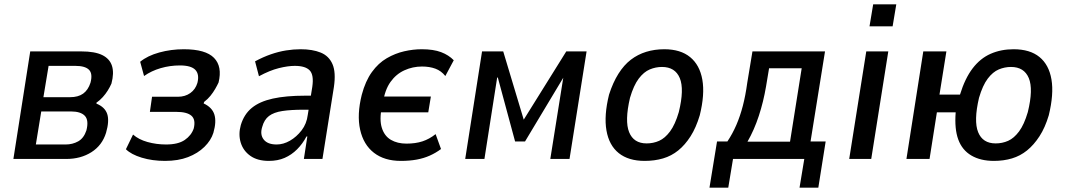

<svg xmlns="http://www.w3.org/2000/svg" viewBox="-20 -736 4939 889"><path d="M42 0 120 -498H356Q419 -498 453.5 -481Q488 -464 498.5 -431Q509 -398 496 -349Q489 -333 479 -317Q469 -301 456 -286.5Q443 -272 426 -260L427 -256Q466 -240 476.5 -208Q487 -176 471 -121Q453 -63 403.5 -31.5Q354 0 287 0ZM146 -67H284Q316 -67 342 -81.5Q368 -96 380 -132Q392 -179 373 -199.5Q354 -220 308 -220H171ZM181 -286H304Q342 -286 365 -302.5Q388 -319 399 -353Q410 -395 392 -413Q374 -431 329 -431H205Z M744 9Q685 9 636 -6Q587 -21 563 -45L596 -113Q622 -90 663 -78.5Q704 -67 749 -67Q805 -67 835.5 -88Q866 -109 877 -141Q887 -182 866.5 -200Q846 -218 797 -218H674L684 -288H804Q837 -288 861 -305Q885 -322 894 -352Q904 -392 884.5 -412.5Q865 -433 813 -433Q767 -433 724 -420.5Q681 -408 647 -384L629 -450Q663 -478 717.5 -493Q772 -508 831 -508Q932 -508 971 -468Q1010 -428 992 -354Q986 -341 976.5 -324.5Q967 -308 954.5 -292.5Q942 -277 925 -264L923 -257Q962 -239 972.5 -206Q983 -173 968 -121Q957 -86 926.5 -56Q896 -26 850.5 -8.5Q805 9 744 9Z M1225 9Q1172 9 1139 -14.5Q1106 -38 1094.5 -76Q1083 -114 1095 -157Q1110 -207 1146 -236.5Q1182 -266 1243 -279.5Q1304 -293 1393 -293H1436L1427 -228H1385Q1327 -228 1287.5 -222Q1248 -216 1225.5 -199Q1203 -182 1194 -148Q1183 -113 1201 -90Q1219 -67 1261 -67Q1292 -67 1322.5 -84.5Q1353 -102 1376.5 -132.5Q1400 -163 1405 -204L1426 -334Q1434 -389 1414 -410Q1394 -431 1345 -431Q1313 -431 1271 -420.5Q1229 -410 1179 -383L1161 -452Q1198 -472 1234 -484.5Q1270 -497 1304.5 -502.5Q1339 -508 1372 -508Q1427 -508 1465 -492.5Q1503 -477 1519.5 -439Q1536 -401 1526 -333L1473 0H1387L1403 -104H1399Q1381 -70 1355.5 -44.5Q1330 -19 1298 -5Q1266 9 1225 9Z M1836 9Q1760 9 1711.5 -28.5Q1663 -66 1647.5 -135.5Q1632 -205 1655 -297Q1672 -361 1702 -402.5Q1732 -444 1771 -466.5Q1810 -489 1851.5 -498.5Q1893 -508 1933 -508Q1987 -508 2022.5 -494.5Q2058 -481 2081 -457L2042 -384Q2023 -408 1996 -418Q1969 -428 1934 -428Q1891 -428 1852.5 -410.5Q1814 -393 1788 -356.5Q1762 -320 1753 -260L1750 -289H1975L1963 -216H1738L1748 -241Q1736 -182 1748 -144Q1760 -106 1790 -88.5Q1820 -71 1862 -71Q1904 -71 1936 -81.5Q1968 -92 1997 -115L2022 -46Q1998 -28 1970 -15.5Q1942 -3 1909 3Q1876 9 1836 9Z M2134 0 2212 -498H2310L2405 -182L2602 -498H2696L2617 0H2528L2588 -376L2411 -81H2365L2285 -377H2282L2223 0Z M2965 9Q2890 9 2845 -27Q2800 -63 2788 -132Q2776 -201 2800 -298Q2818 -354 2843.5 -394.5Q2869 -435 2901 -459.5Q2933 -484 2972 -496Q3011 -508 3056 -508Q3131 -508 3175.5 -471.5Q3220 -435 3232 -367Q3244 -299 3220 -202Q3203 -145 3177.5 -105Q3152 -65 3120.5 -39.5Q3089 -14 3050 -2.5Q3011 9 2965 9ZM2974 -72Q3005 -72 3032 -84Q3059 -96 3082.5 -127.5Q3106 -159 3123 -217Q3149 -323 3127.5 -374.5Q3106 -426 3045 -426Q3016 -426 2988.5 -414.5Q2961 -403 2937.5 -372Q2914 -341 2897 -283Q2872 -176 2893 -124Q2914 -72 2974 -72Z M3265 133 3300 -81H3348Q3372 -117 3389.5 -157.5Q3407 -198 3419.5 -246Q3432 -294 3440 -353L3464 -498H3800L3733 -81H3803L3769 133H3682L3704 0H3374L3352 133ZM3441 -80H3638L3692 -420H3541L3527 -336Q3515 -265 3493.5 -199.5Q3472 -134 3441 -80Z M4006 -614 4023 -716H4130L4113 -614ZM3912 0 3991 -498H4093L4014 0Z M4582 9Q4520 9 4477.5 -16Q4435 -41 4417 -90Q4399 -139 4405 -216H4318L4284 0H4177L4255 -498H4362L4330 -298H4425Q4448 -373 4483.5 -419.5Q4519 -466 4567 -487Q4615 -508 4673 -508Q4749 -508 4793 -472Q4837 -436 4848.5 -368Q4860 -300 4836 -202Q4819 -145 4793 -105Q4767 -65 4735.5 -39.5Q4704 -14 4665.5 -2.5Q4627 9 4582 9ZM4590 -72Q4621 -72 4648 -84Q4675 -96 4698.5 -127.5Q4722 -159 4739 -217Q4765 -323 4743.5 -374.5Q4722 -426 4661 -426Q4632 -426 4604.5 -414.5Q4577 -403 4553.5 -372Q4530 -341 4513 -283Q4488 -176 4509 -124Q4530 -72 4590 -72Z"/></svg>

Font: Nunito Sans 7pt Condensed SemiBold
Style: Italic
Weight: 600
Width: 3
Italic angle: -9°
Designer: Vernon Adams
Foundry: Vernon Adams
Version: Version 3.101;gftools[0.9.27]